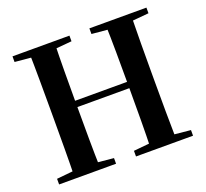

<svg xmlns="http://www.w3.org/2000/svg" viewBox="-126 -892 1117 1043"><g transform="rotate(-20 432.0 -370.5)"><path d="M45.1 0V-32.6L193.8 -47.3H221.3L374.3 -32.6V0ZM137.2 0Q139.2 -85.2 139.5 -171.8Q139.9 -258.5 139.9 -346.1V-393.6Q139.9 -481.3 139.5 -567.7Q139.2 -654.1 137.2 -740.5H285.6Q283.1 -655.6 282.6 -568.4Q282.1 -481.3 282.1 -393.6V-365.8Q282.1 -265.3 282.6 -176Q283.1 -86.6 285.6 0ZM211.1 -361V-397.4H653.7V-361ZM489.6 0V-32.6L641.5 -47.3H668.6L819.3 -32.6V0ZM578.8 0Q581.5 -85.2 582 -174.1Q582.5 -263.1 582.5 -365.8V-393.6Q582.5 -481.3 582 -567.7Q581.5 -654.1 578.8 -740.5H727.1Q725.4 -655.6 724.9 -568.4Q724.4 -481.3 724.4 -393.6V-346.1Q724.4 -259.9 724.9 -173.3Q725.4 -86.6 727.1 0ZM45.1 -707.9V-740.5H374.3V-707.9L221.3 -694.2H193.8ZM489.6 -707.9V-740.5H819.3V-707.9L668.6 -694.2H641.5Z"/></g></svg>

Font: Noto Serif KR ExtraLight
Style: Regular
Weight: 200
Designer: Ryoko NISHIZUKA 西塚涼子 (kana & ideographs); Frank Grießhammer (Latin, Greek & Cyrillic); Wenlong ZHANG 张文龙 (bopomofo); San
Foundry: Adobe
Version: Version 2.002-H1;hotconv 1.1.0;makeotfexe 2.6.0